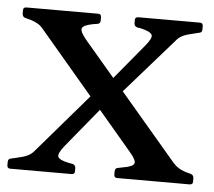

<svg xmlns="http://www.w3.org/2000/svg" viewBox="-43 -537 650 583"><g transform="rotate(5 282.0 -246.0)"><path d="M334 0Q325 0 325 -10V-20Q325 -30 335 -31L350 -34Q380 -39 383 -49Q386 -59 366 -82L70 -431Q63 -440 54 -445.5Q45 -451 33 -455L14 -460Q5 -463 5 -473V-483Q5 -492 15 -492H234Q243 -492 243 -482V-472Q243 -462 233 -461L220 -459Q190 -453 187.5 -443Q185 -433 204 -410L501 -61Q509 -52 517.5 -46.5Q526 -41 538 -37L556 -32Q565 -29 565 -19V-9Q565 0 555 0ZM8 0Q-1 0 -1 -10V-20Q-1 -30 9 -31L42 -39Q53 -42 62 -47Q71 -52 79 -62L245 -255H308L166 -82Q147 -58 151 -48.5Q155 -39 184 -33L196 -31Q205 -28 205 -19V-9Q205 0 195 0ZM385 -409Q405 -433 400.5 -442.5Q396 -452 367 -459L355 -461Q346 -464 346 -473V-483Q346 -492 356 -492H544Q553 -492 553 -482V-472Q553 -462 543 -461L511 -453Q500 -450 491 -445Q482 -440 474 -430L318 -252H255Z"/></g></svg>

Font: Hahmlet
Style: Regular
Weight: 400
Designer: Minjoo Ham & Mark Frömberg
Foundry: hypertype
Version: Version 1.001; ttfautohint (v1.8.3)